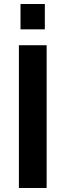

<svg xmlns="http://www.w3.org/2000/svg" viewBox="-20 -935 326 955"><path d="M74 0V-710H212V0ZM82 -789V-915H203V-789Z"/></svg>

Font: Oxford Sans
Style: Bold
Weight: 700
Designer: Matt McInerney, Pablo Impallari, Rodrigo Fuenzalida
Foundry: Matt McInerney, Pablo Impallari, Rodrigo Fuenzalida
Version: Version 3.000g; ttfautohint (v1.5) -l 8 -r 28 -G 28 -x 14 -D